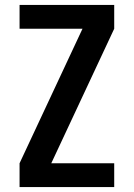

<svg xmlns="http://www.w3.org/2000/svg" viewBox="-20 -755 540 775"><path d="M59 0V-96L313 -639H59V-735H441V-639L187 -96H441V0Z"/></svg>

Font: Iosevka Algr
Style: Bold
Weight: 700
Monospace: yes
Designer: Belleve Invis
Foundry: Belleve Invis
Version: Version 26.0.2; ttfautohint (v1.8.3)